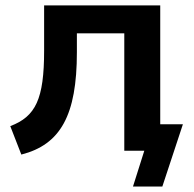

<svg xmlns="http://www.w3.org/2000/svg" viewBox="-20 -559 718 712"><path d="M582 132.8 658.2 -98.1H574.2V-539.1H143.6V-371.1C143.6 -191.4 112.3 -127 18.1 -91.3L59.1 14.2C204.6 -22.9 265.1 -131.8 265.1 -365.2V-435.5H440.9V0H515.1L473.1 132.8Z"/></svg>

Font: Winston SemiBold
Style: Regular
Weight: 600
Designer: Vernon Adams, Kim Jin-seong, David Berlow, Cristiano Sobral
Foundry: The Winston Project Authors
Version: Version 3.004